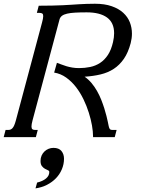

<svg xmlns="http://www.w3.org/2000/svg" viewBox="-87 -747 832 1046"><path d="M500 -85Q502.9 -70.3 504.9 -61.3Q506.8 -52.2 509.3 -47.4Q511.7 -42.5 515.4 -40.8Q519 -39.1 526.4 -39.1H548.3L538.1 0H419.9V-4.9Q419.9 -29.8 414.1 -63.5Q408.2 -97.2 396.7 -133.5Q385.3 -169.9 367.7 -206.3Q350.1 -242.7 326.7 -272.9Q303.2 -303.2 273.4 -324.5Q243.7 -345.7 208 -351.6L223.1 -404.8Q234.4 -400.9 247.3 -395.8Q260.3 -390.6 275.1 -386.2Q290 -381.8 307.1 -378.9Q324.2 -376 343.8 -376Q375 -376 404.3 -382.1Q433.6 -388.2 458 -404.1Q482.4 -419.9 500.7 -447.5Q519 -475.1 528.8 -518.1Q534.7 -543.5 534.7 -565.9Q534.7 -623.5 496.1 -651.6Q457.5 -679.7 385.3 -679.7Q349.1 -679.7 322.8 -678.2Q296.4 -676.8 278.6 -672.6Q260.7 -668.5 250.7 -660.9Q240.7 -653.3 237.3 -641.1L90.3 -91.3Q84.5 -69.3 84.5 -58.1Q84.5 -46.9 89.4 -43Q94.2 -39.1 104 -39.1H118.7L108.4 0H-66.9L-56.6 -39.1H-42.5Q-35.2 -39.1 -29.5 -41.3Q-23.9 -43.5 -18.8 -49.1Q-13.7 -54.7 -9.3 -64.9Q-4.9 -75.2 -0.5 -91.3L142.1 -624.5Q148.4 -647 148.4 -659.2Q148.4 -669.4 143.6 -673.1Q138.7 -676.8 128.4 -676.8H113.8L124 -715.8Q165 -715.8 197 -716.6Q229 -717.3 254.9 -718.5Q280.8 -719.7 302.2 -721.2Q323.7 -722.7 344 -723.9Q364.3 -725.1 385 -725.8Q405.8 -726.6 430.2 -726.6Q483.4 -726.6 521.7 -713.1Q560.1 -699.7 584.5 -677.2Q608.9 -654.8 620.4 -625.5Q631.8 -596.2 631.8 -564Q631.8 -538.6 625 -512.2Q611.3 -460.4 587.9 -426.5Q564.5 -392.6 532.7 -371.8Q501 -351.1 460.9 -341.6Q420.9 -332 374 -329.1Q394.5 -314.9 411.4 -294.9Q428.2 -274.9 441.4 -251.7Q454.6 -228.5 464.4 -203.9Q474.1 -179.2 481.2 -156.7Q488.3 -134.3 492.9 -115.5Q497.6 -96.7 500 -85ZM106.4 279.3 115.2 247.6Q146 240.2 163.8 225.3Q181.6 210.4 181.6 189.9Q181.6 183.6 174.1 180.4Q166.5 177.2 157.7 172.4Q148.9 167.5 141.4 158Q133.8 148.4 133.8 129.9Q133.8 113.8 139.6 100.6Q145.5 87.4 155.3 78.1Q165 68.8 177.7 63.7Q190.4 58.6 204.1 58.6Q233.9 58.6 247.8 75.7Q261.7 92.8 261.7 117.7Q261.7 147.5 250.2 174.8Q238.8 202.1 218.3 223.6Q197.8 245.1 169.2 259.8Q140.6 274.4 106.4 279.3Z"/></svg>

Font: Arian Grqi
Style: Italic
Weight: 400
Italic angle: -15°
Designer: Ruben Hakobyan (Tarumian)
Foundry: Ruben Hakobyan (Tarumian)
Version: Version 1.002